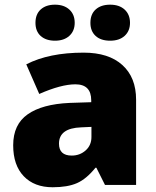

<svg xmlns="http://www.w3.org/2000/svg" viewBox="-20 -787 663 817"><path d="M426.8 0 390.1 -73.2H386.2Q347.7 -25.4 307.6 -7.8Q267.6 9.8 204.1 9.8Q126 9.8 81.1 -37.1Q36.1 -84 36.1 -168.9Q36.1 -257.3 97.7 -300.5Q159.2 -343.8 275.9 -349.1L368.2 -352.1V-359.9Q368.2 -428.2 300.8 -428.2Q240.2 -428.2 147 -387.2L91.8 -513.2Q188.5 -563 335.9 -563Q442.4 -563 500.7 -510.3Q559.1 -457.5 559.1 -362.8V0ZM285.2 -125Q319.8 -125 344.5 -147Q369.1 -168.9 369.1 -204.1V-247.1L325.2 -245.1Q231 -241.7 231 -175.8Q231 -125 285.2 -125ZM130.9 -689.9Q130.9 -726.6 153.3 -746.8Q175.8 -767.1 213.9 -767.1Q252.4 -767.1 275.1 -746.3Q297.9 -725.6 297.9 -689.9Q297.9 -655.3 275.1 -634.5Q252.4 -613.8 213.9 -613.8Q175.8 -613.8 153.3 -633.8Q130.9 -653.8 130.9 -689.9ZM364.7 -689.9Q364.7 -726.6 387.2 -746.8Q409.7 -767.1 448.7 -767.1Q487.8 -767.1 510.5 -746.1Q533.2 -725.1 533.2 -689.9Q533.2 -655.3 510.5 -634.5Q487.8 -613.8 448.7 -613.8Q409.2 -613.8 387 -634Q364.7 -654.3 364.7 -689.9Z"/></svg>

Font: Open Sans ExtBd
Style: Bold
Weight: 800
Foundry: Ascender Corporation
Version: Version 1.10